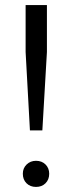

<svg xmlns="http://www.w3.org/2000/svg" viewBox="-20 -725 285 757"><path d="M70 -40Q70 -62 85 -76.5Q100 -91 122 -91Q145 -91 159.5 -76.5Q174 -62 174 -40Q174 -17 159.5 -2.5Q145 12 122 12Q99 12 84.5 -2.5Q70 -17 70 -40ZM81 -520V-705H165V-520L147 -211H98Z"/></svg>

Font: Metropolitano
Style: Regular
Weight: 400
Designer: Fonts by Alex Slobzheninov & Chris M. Simpson / Changes by Cristiano Sobral
Foundry: Fonts by Alex Slobzheninov & Chris M. Simpson / Changes by Cristiano Sobral
Version: Version 1.00;August 30, 2020;FontCreator 13.0.0.2681 64-bit